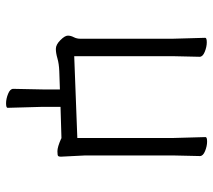

<svg xmlns="http://www.w3.org/2000/svg" viewBox="-54 -464 686 617"><g transform="rotate(90 288.5 -155.0)"><path d="M267 -5 208 -3Q184 -2 167 3Q150 8 136.5 8Q123 8 108.5 -6.5Q94 -21 94 -30.5Q94 -40 99 -49.5Q104 -59 104 -71V-366L101 -472Q101 -477 115.5 -477Q130 -477 146 -470.5Q162 -464 162 -454L160 -366V-51L423 -61V-367L420 -473Q420 -478 434.5 -478Q449 -478 465 -471.5Q481 -465 481 -455L479 -367V-87L483 -8Q483 -2 481 0.5Q479 3 465.5 3Q452 3 425 -9L424 -10L323 -7V56L326 163Q326 168 311.5 168Q297 168 281 161.5Q265 155 265 145L267 46ZM483 -8Z"/></g></svg>

Font: LXGW WenKai Lite Light
Style: Regular
Weight: 300
Designer: LXGW / Fontworks Inc.
Foundry: LXGW / Fontworks Inc.
Version: Version 1.511; March 25, 2025